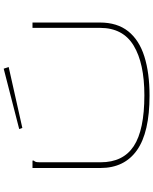

<svg xmlns="http://www.w3.org/2000/svg" viewBox="85 -904 830 1040"><g transform="rotate(-90 500.0 -384.0)"><path d="M502 11Q303 11 206.5 -57Q110 -125 110 -255V-623H150V-616Q144 -610 142.5 -603Q141 -596 141 -579V-254Q141 -132 228.5 -74.5Q316 -17 504 -17Q677 -17 773 -75Q869 -133 869 -257V-623H898V-258Q898 -164 850.5 -104.5Q803 -45 714 -17Q625 11 502 11ZM327 -678 321 -695 648 -779 657 -752Z"/></g></svg>

Font: Inconsolata UltraExpanded ExtraLight
Style: Regular
Weight: 200
Width: 9
Monospace: yes
Designer: Raph Levien, Cyreal, Brenton Simpson
Foundry: Raph Levien, Cyreal, Google
Version: Version 3.001; ttfautohint (v1.8.2.53-6de2)